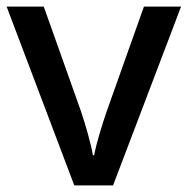

<svg xmlns="http://www.w3.org/2000/svg" viewBox="-20 -559 566 579"><path d="M204 0H321L526 -539H414L302 -224C288 -183 270 -125 264 -91H260C255 -124 238 -182 224 -224L112 -539H0Z"/></svg>

Font: Noto Sans Gujarati Medium
Style: Regular
Weight: 500
Designer: Jelle Bosma - Monotype Design Team, Universal Thirst
Foundry: Monotype Imaging Inc.
Version: Version 2.106